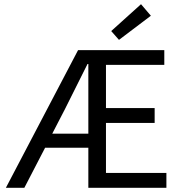

<svg xmlns="http://www.w3.org/2000/svg" viewBox="-20 -895 862 915"><path d="M290 -376 229 -258H401V-590H397Q344 -483 290 -376ZM8 0 352 -656H763V-586H485V-380H717V-309H485V-71H773V0H401V-191H195L96 0ZM547 -705 510 -747 652 -875 699 -820Z"/></svg>

Font: SourceSansPro
Style: Book
Weight: 400
Designer: Paul D. Hunt
Foundry: Adobe Systems Incorporated
Version: Version 2.021;PS 2.000;hotconv 1.0.86;makeotf.lib2.5.63406